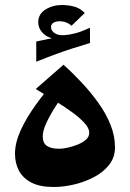

<svg xmlns="http://www.w3.org/2000/svg" viewBox="-20 -738 520 768"><path d="M195 10Q140 10 106 -7.5Q72 -25 56 -55Q40 -85 40 -123Q40 -167 62.5 -216.5Q85 -266 124 -320Q163 -374 212 -431L256 -390Q228 -352 204 -315Q180 -278 165.5 -246.5Q151 -215 151 -192Q151 -166 167.5 -154.5Q184 -143 216 -143Q231 -143 251.5 -147.5Q272 -152 291.5 -160Q311 -168 324 -179.5Q337 -191 337 -207Q337 -225 318 -246Q299 -267 268 -289.5Q237 -312 199 -335.5Q161 -359 123 -382L234 -479Q270 -447 306.5 -408Q343 -369 373.5 -326.5Q404 -284 422 -239Q440 -194 440 -149Q440 -108 416 -78Q392 -48 354 -28.5Q316 -9 274 0.5Q232 10 195 10ZM247 -574 229 -580Q181 -580 157 -600.5Q133 -621 133 -649Q133 -682 162 -700Q191 -718 228 -718Q251 -718 275.5 -712Q300 -706 319 -686L266 -635Q256 -644 244 -648.5Q232 -653 218 -653Q205 -653 194.5 -647.5Q184 -642 184 -629Q184 -614 202 -603.5Q220 -593 259 -600Q285 -605 300 -610.5Q315 -616 340 -627V-576ZM125 -491V-572Q168 -581 202 -588Q236 -595 269 -601Q302 -607 340 -613V-566Q300 -554 269 -544Q238 -534 205 -522Q172 -510 125 -491Z"/></svg>

Font: Marhey Light Medium
Style: Regular
Weight: 500
Version: Version 1.000